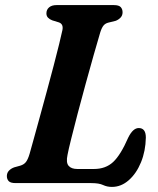

<svg xmlns="http://www.w3.org/2000/svg" viewBox="-20 -720 620 755"><path d="M339 0H41.5Q21 0 13.8 -8.2Q6.5 -16.5 7 -29Q7.5 -41 15.5 -49.2Q23.5 -57.5 36 -62L59.5 -68.5Q74.5 -73 82.2 -83.2Q90 -93.5 96.5 -115.5Q102.5 -137 113.2 -175.5Q124 -214 137.2 -262.5Q150.5 -311 164.5 -362.5Q178.5 -414 191 -461.8Q203.5 -509.5 212.5 -546.2Q221.5 -583 225.5 -602Q230 -625.5 211.5 -632L185.5 -640Q175 -644 168.8 -650.5Q162.5 -657 162.5 -667.5Q162.5 -682 173 -691Q183.5 -700 202.5 -700H427.5Q447.5 -700 454.8 -692Q462 -684 462 -671.5Q462 -659 453.8 -650.5Q445.5 -642 434.5 -638L406 -631Q394 -628 387 -619.5Q380 -611 374 -592Q363.5 -557 348.5 -504Q333.5 -451 317 -391Q300.5 -331 285.5 -274Q270.5 -217 259.8 -173.5Q249 -130 245.5 -111Q239 -80.5 249.8 -68Q260.5 -55.5 284 -55.5H349.5Q395.5 -55.5 425 -83Q454.5 -110.5 484.5 -179.5Q503 -216.5 525.5 -216.5Q553.5 -216.5 553.5 -179Q552.5 -126 534.5 -82Q516.5 -38 486.5 -11.5Q456.5 15 420 15Q401 15 385.2 7.5Q369.5 0 339 0Z"/></svg>

Font: Fraunces 9pt S050 SemiBold
Style: Italic
Weight: 600
Italic angle: -16°
Version: Version 1.000; ttfautohint (v1.8.3)